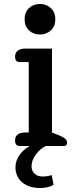

<svg xmlns="http://www.w3.org/2000/svg" viewBox="-20 -736 402 968"><path d="M104 -639Q104 -674 126 -695Q148 -716 181 -716Q214 -716 236.5 -695Q259 -674 259 -639Q259 -604 236.5 -583Q214 -562 181 -562Q148 -562 126 -583Q104 -604 104 -639ZM58 107Q58 76 77 47.5Q96 19 130 0H79Q56 0 56 -28Q56 -68 109 -68H125V-423H79Q56 -423 56 -451Q56 -471 70 -481Q84 -491 109 -491H242V-68L282 -52Q302 -43 310 -35.5Q318 -28 318 -17Q318 0 303 0H211Q182 14 160.5 43.5Q139 73 139 102Q139 125 154 139.5Q169 154 196 154Q211 154 224 151Q237 148 241 147L250 196Q221 212 182 212Q126 212 92 183.5Q58 155 58 107Z"/></svg>

Font: Maitree SemiBold
Style: Regular
Weight: 600
Designer: CadsonDemak Team
Foundry: CadsonDemak
Version: Version 1.001